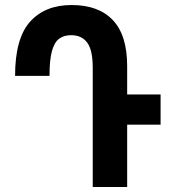

<svg xmlns="http://www.w3.org/2000/svg" viewBox="-20 -744 674 764"><path d="M486 0H349V-474Q349 -545 327 -574.5Q305 -604 263 -604Q235 -604 216 -590.5Q197 -577 187 -542Q177 -507 177 -442H40Q40 -591 99.5 -657.5Q159 -724 265 -724Q372 -724 429 -664Q486 -604 486 -481V-368H619V-248H486Z"/></svg>

Font: Noto Sans Armenian ExtraCondensed
Style: Bold
Weight: 700
Width: 2
Designer: Monotype Design Team
Foundry: Monotype Imaging Inc.
Version: Version 2.008; ttfautohint (v1.8.4.7-5d5b)